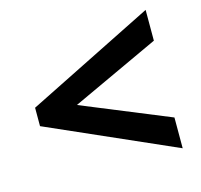

<svg xmlns="http://www.w3.org/2000/svg" viewBox="-83 -715 738 705"><g transform="rotate(-15 286.0 -362.0)"><path d="M528 -99 43 -313V-383L528 -625V-508L194 -353L528 -216Z"/></g></svg>

Font: Noto Sans Tangsa
Style: Regular
Weight: 400
Designer: David Williams
Foundry: Google LLC
Version: Version 1.504